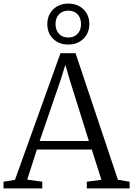

<svg xmlns="http://www.w3.org/2000/svg" viewBox="-24 -1045 740 1065"><path d="M59 -47.5 311.5 -750H395L630 -48L695 -37V0H457.5V-37L538.5 -48L485 -215.5H180.5L127 -48.5L210.5 -37V0H-4.5V-37ZM469 -263 362.5 -603 338.5 -685.5 312 -600.5 196 -263ZM354.5 -798Q303 -798 270.8 -829.8Q238.5 -861.5 238.5 -910.5Q238.5 -961 271 -993Q303.5 -1025 355.5 -1025Q406.5 -1025 439 -993.2Q471.5 -961.5 471.5 -912Q471.5 -862 438.8 -830Q406 -798 354.5 -798ZM355 -837Q386.5 -837 406 -857.2Q425.5 -877.5 425.5 -911.5Q425.5 -944.5 406.5 -965.2Q387.5 -986 355 -986Q323 -986 303.5 -965.8Q284 -945.5 284 -911.5Q284 -878.5 303 -857.8Q322 -837 355 -837Z"/></svg>

Font: Merriweather 48pt Light
Style: Regular
Weight: 300
Version: Version 2.100